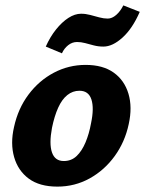

<svg xmlns="http://www.w3.org/2000/svg" viewBox="-20 -679 539 713"><path d="M193 14Q127 14 87 -15.5Q47 -45 32.5 -95.5Q18 -146 32 -207Q47 -276 86 -328Q125 -380 180 -409Q235 -438 298 -438Q362 -438 402 -409.5Q442 -381 457 -331Q472 -281 458 -218Q444 -152 406 -99.5Q368 -47 313 -16.5Q258 14 193 14ZM217 -81Q245 -81 264.5 -99.5Q284 -118 297.5 -150Q311 -182 318 -221Q330 -277 319.5 -309.5Q309 -342 275 -342Q250 -342 230 -326Q210 -310 196 -279Q182 -248 173 -204Q162 -145 173 -113Q184 -81 217 -81ZM210 -481 150 -506Q166 -542 188 -569.5Q210 -597 234 -612.5Q258 -628 281 -628Q298 -628 315 -623.5Q332 -619 348.5 -614.5Q365 -610 380 -610Q396 -610 411.5 -623.5Q427 -637 438 -659L499 -635Q472 -573 435 -539.5Q398 -506 364 -506Q345 -506 328 -510.5Q311 -515 296 -519Q281 -523 266 -523Q248 -523 233 -511Q218 -499 210 -481Z"/></svg>

Font: Ysabeau ExtraBold
Style: Italic
Weight: 800
Italic angle: -12°
Designer: Christian Thalmann (Catharsis Fonts)
Version: Version 2.002